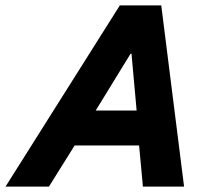

<svg xmlns="http://www.w3.org/2000/svg" viewBox="-78 -695 772 715"><path d="M-57.5 0 368.3 -675H522.5L607.5 0H454.2L440 -153.3H200L104.2 0ZM278.3 -283.3H430.8L411.7 -495H408.3Z"/></svg>

Font: Funnel Sans Light ExtraBold
Style: Italic
Weight: 800
Italic angle: -14.036°
Version: Version 1.000